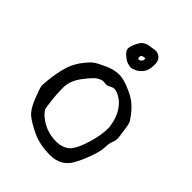

<svg xmlns="http://www.w3.org/2000/svg" viewBox="-185 -701 807 807"><g transform="rotate(45 218.0 -297.5)"><path d="M277.3 -606.4Q299.8 -596.7 299.8 -564.9Q299.8 -533.2 287.1 -516.1Q274.4 -499 258.8 -492.2Q243.2 -485.4 237.3 -485.4Q231.4 -485.4 218.8 -488.8Q206.1 -492.2 189 -506.8Q171.9 -521.5 171.9 -534.2Q171.9 -546.9 182.1 -568.4Q192.4 -589.8 203.6 -596.7Q214.8 -603.5 228.5 -605.5Q242.2 -607.4 250.5 -608.9Q258.8 -610.4 263.2 -610.4Q267.6 -610.4 277.3 -606.4ZM252 -556.6Q231.4 -555.7 231 -544.4Q230.5 -533.2 236.8 -533.2Q243.2 -533.2 248.5 -538.6Q253.9 -543.9 253.9 -550.3Q253.9 -556.6 252 -556.6ZM281.2 -417Q316.4 -403.3 336.9 -387.7Q357.4 -372.1 375.5 -349.1Q393.6 -326.2 397 -316.4Q400.4 -306.6 402.3 -289.1L408.2 -249Q409.2 -242.2 409.2 -236.3Q409.2 -222.7 404.3 -210.9Q397.5 -195.3 397.5 -172.4Q397.5 -149.4 381.8 -106.4Q366.2 -63.5 349.6 -35.2Q320.3 14.6 257.8 14.6Q195.3 14.6 151.4 -6.3Q107.4 -27.3 85.4 -45.4Q63.5 -63.5 45.9 -108.4Q28.3 -153.3 26.4 -165Q26.4 -165 26.4 -171.9Q26.4 -187.5 31.2 -223.6Q38.1 -270.5 48.8 -299.8Q59.6 -329.1 79.6 -355Q99.6 -380.9 113.3 -390.6Q127 -400.4 160.6 -415.5Q194.3 -430.7 221.7 -430.7Q249 -430.7 281.2 -417ZM252.9 -374Q240.2 -373 230.5 -367.2Q221.7 -361.3 213.9 -362.3Q212.9 -362.3 211.9 -362.3Q203.1 -363.3 195.3 -363.3Q187.5 -363.3 172.4 -355Q157.2 -346.7 127 -307.1Q96.7 -267.6 95.7 -230.5Q95.7 -230.5 95.7 -217.8Q95.7 -187.5 99.6 -154.3Q104.5 -115.2 106.4 -108.9Q108.4 -102.5 122.1 -87.9Q169.9 -43.9 235.4 -43.9Q235.4 -43.9 238.3 -43.9Q267.6 -43.9 291 -60.5Q314.5 -78.1 335 -144.5Q350.6 -197.3 350.6 -232.4Q351.6 -242.2 349.6 -252Q343.8 -293 326.2 -320.8Q308.6 -348.6 287.1 -361.3Q265.6 -374 252.9 -374Z"/></g></svg>

Font: Drukaatie burti
Style: Light
Weight: 300
Version: Version 0.14